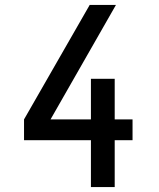

<svg xmlns="http://www.w3.org/2000/svg" viewBox="-20 -755 640 775"><path d="M347 0V-189H77V-273L342 -735H448L184 -273H347V-437H443V-273H515V-189H443V0Z"/></svg>

Font: Iosevka Fixed Medium Extended
Style: Regular
Weight: 500
Width: 7
Monospace: yes
Designer: Belleve Invis
Foundry: Belleve Invis
Version: Version 24.1.1; ttfautohint (v1.8.4)